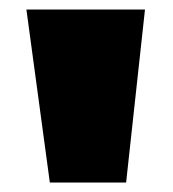

<svg xmlns="http://www.w3.org/2000/svg" viewBox="-20 -800 368 408"><path d="M248 -412.1H85.9L36.1 -779.8H288.1Z"/></svg>

Font: Fz Rammetto One
Style: Regular
Weight: 400
Designer: Vernon Adams
Foundry: Vernon Adams
Version: Vit hóa bi c Thuy @ FontZin.Com